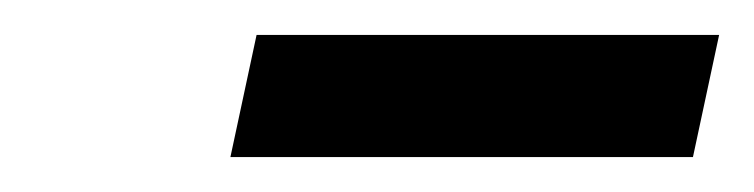

<svg xmlns="http://www.w3.org/2000/svg" viewBox="-20 -603 432 110"><path d="M112 -513 127 -583H392L377 -513Z"/></svg>

Font: Ysabeau SemiBold
Style: Italic
Weight: 600
Italic angle: -12°
Designer: Christian Thalmann (Catharsis Fonts)
Version: Version 2.002